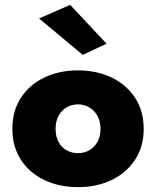

<svg xmlns="http://www.w3.org/2000/svg" viewBox="-20 -761 642 791"><path d="M31 -230Q31 -157 66 -103Q101 -49 162.5 -19.5Q224 10 301 10Q379 10 440 -19.5Q501 -49 536.5 -103Q572 -157 572 -230Q572 -304 536.5 -358Q501 -412 440 -441.5Q379 -471 301 -471Q224 -471 162.5 -441.5Q101 -412 66 -358Q31 -304 31 -230ZM209 -230Q209 -262 221.5 -284.5Q234 -307 255 -319Q276 -331 301 -331Q326 -331 347 -319Q368 -307 381 -284.5Q394 -262 394 -230Q394 -198 381 -175.5Q368 -153 347 -141.5Q326 -130 301 -130Q276 -130 255 -141.5Q234 -153 221.5 -175.5Q209 -198 209 -230ZM141 -685 321 -535 419 -581 269 -741Z"/></svg>

Font: Jost ExtraBold
Style: Regular
Weight: 800
Version: Version 3.710